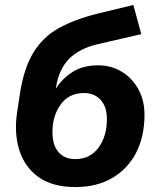

<svg xmlns="http://www.w3.org/2000/svg" viewBox="-20 -745 644 776"><path d="M285 11Q192 11 135.5 -29.5Q79 -70 57.5 -140Q36 -210 50 -297L61 -369Q77 -471 115.5 -533.5Q154 -596 218 -631.5Q282 -667 375 -690L519 -725L551 -607L373 -566Q299 -548 259 -507Q219 -466 207 -396L206 -387Q231 -427 273 -454Q315 -481 377 -481Q429 -481 471.5 -455.5Q514 -430 539 -385Q564 -340 564 -281Q564 -193 530 -127.5Q496 -62 433.5 -25.5Q371 11 285 11ZM284 -102Q344 -102 378 -148Q412 -194 412 -264Q412 -313 387 -341Q362 -369 319 -369Q259 -369 225.5 -323Q192 -277 192 -212Q192 -158 216.5 -130Q241 -102 284 -102Z"/></svg>

Font: Nunito Sans ExtraBold
Style: Italic
Weight: 800
Italic angle: -9°
Designer: Vernon Adams
Foundry: Vernon Adams
Version: Version 3.006; ttfautohint (v1.8.3)